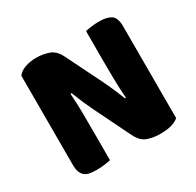

<svg xmlns="http://www.w3.org/2000/svg" viewBox="-138 -770 954 934"><g transform="rotate(-30 339.5 -303.5)"><path d="M614 -21Q600 -7 573.5 0.5Q547 8 510 8Q473 8 440 -3Q407 -14 386 -56L287 -258Q272 -289 260 -316.5Q248 -344 234 -380L228 -379Q232 -325 232.5 -269Q233 -213 233 -159V-4Q222 -1 199.5 2Q177 5 155 5Q133 5 116 2Q99 -1 88 -10Q77 -19 71 -34.5Q65 -50 65 -75V-575Q79 -595 108 -605Q137 -615 170 -615Q207 -615 240.5 -603.5Q274 -592 294 -551L394 -349Q409 -318 421 -290.5Q433 -263 447 -227L452 -228Q448 -282 447 -336Q446 -390 446 -444V-606Q457 -609 479.5 -612Q502 -615 524 -615Q568 -615 591 -599.5Q614 -584 614 -535Z"/></g></svg>

Font: Baloo Bhai
Style: Regular
Weight: 400
Designer: Supriya Tembe, Noopur Datye and Ek Type
Foundry: Ek Type
Version: Version 1.100;PS 1.000;hotconv 1.0.88;makeotf.lib2.5.647800;